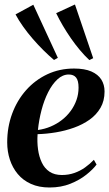

<svg xmlns="http://www.w3.org/2000/svg" viewBox="-20 -822 486 853"><path d="M409 -91Q394 -70.5 364.2 -46.5Q334.5 -22.5 293 -5.8Q251.5 11 200 11Q153 11 117.5 -5Q82 -21 58.8 -49Q35.5 -77 23.8 -113Q12 -149 12 -189.5Q12 -257.5 34 -317Q56 -376.5 96 -421.5Q136 -466.5 190.2 -492Q244.5 -517.5 309 -517.5Q356 -517.5 385.8 -504.5Q415.5 -491.5 430 -468.8Q444.5 -446 444.5 -415.5Q444.5 -374 426.5 -343Q408.5 -312 377.8 -290.2Q347 -268.5 308.8 -254.8Q270.5 -241 228.5 -234Q186.5 -227 147 -226Q144.5 -191 149 -158.2Q153.5 -125.5 165.8 -99.8Q178 -74 200 -59.2Q222 -44.5 255 -44.5Q284.5 -44.5 310.2 -53.5Q336 -62.5 357.8 -78Q379.5 -93.5 397 -112ZM285.5 -491Q258.5 -491 235.2 -469.5Q212 -448 194 -412.5Q176 -377 164.5 -333Q153 -289 148.5 -244.5Q178.5 -248.5 205.5 -260Q232.5 -271.5 255 -289Q277.5 -306.5 294 -329Q310.5 -351.5 319.8 -377.8Q329 -404 329 -433Q329 -464 318 -477.5Q307 -491 285.5 -491ZM220 -555.5Q197.5 -574.5 173.2 -598.5Q149 -622.5 125.8 -649.2Q102.5 -676 82.8 -703.8Q63 -731.5 49 -758L128 -801L237 -565ZM377 -555Q355.5 -575 334.8 -599.8Q314 -624.5 295 -652Q276 -679.5 259.2 -708Q242.5 -736.5 229.5 -763.5L313 -802L394 -563.5Z"/></svg>

Font: Merriweather 144pt SemiBold
Style: Italic
Weight: 600
Italic angle: -7.8°
Version: Version 2.101